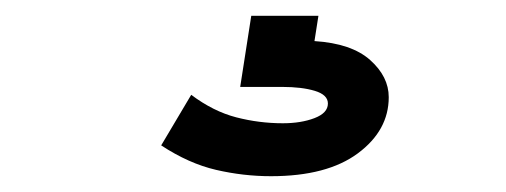

<svg xmlns="http://www.w3.org/2000/svg" viewBox="-20 -20 640 243"><path d="M323 203Q288 203 253.5 195Q219 187 184 164L222 100Q250 121 279 128.5Q308 136 338 136Q361 136 378 129.5Q395 123 395 111Q395 100 378.5 95Q362 90 337 90H284L298 0H383L378 32Q425 35 448.5 56Q472 77 472 103Q472 145 433 174Q394 203 323 203Z"/></svg>

Font: Inconsolata Expanded Bold
Style: Regular
Weight: 700
Width: 7
Monospace: yes
Designer: Raph Levien, Cyreal, Brenton Simpson
Foundry: Raph Levien, Cyreal, Google
Version: Version 3.001; ttfautohint (v1.8.2.53-6de2)